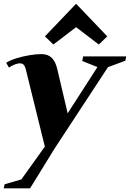

<svg xmlns="http://www.w3.org/2000/svg" viewBox="-48 -806 705 1042"><path d="M-27.8 216 -22.8 194 68 167.6 195.4 -10.4 95.4 -416Q91 -439 83.6 -450.7Q76.2 -462.4 59.2 -462.4Q48.2 -462.4 31.7 -455.9Q15.2 -449.4 0.6 -439.4L-14.4 -465.4Q7.6 -479.4 41.8 -489.9Q76 -500.4 112.5 -506.4Q149 -512.4 176.4 -512.4Q210.6 -512.4 231.5 -493.4Q252.4 -474.4 262.4 -432.8L319.2 -191L480.8 -442L398.2 -475L403.4 -500H637L632.4 -476.4L538 -441.6L248.6 -0.4L115.2 216ZM241.8 -564.4 195.8 -608.6 365 -785.6 534.2 -608.6 488.2 -564.4 365 -658.6Z"/></svg>

Font: Wittgenstein
Style: Italic
Weight: 400
Italic angle: -11°
Designer: Jörg Drees
Foundry: Jörg Drees
Version: Version 1.500